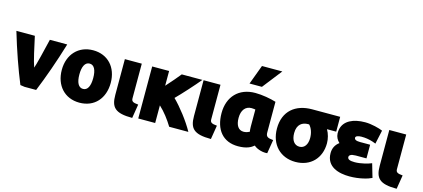

<svg xmlns="http://www.w3.org/2000/svg" viewBox="-76 -1434 4515 2050"><g transform="rotate(15 2181.5 -409.5)"><path d="M275 -212C285 -230 335 -433 360 -542H552C490 -336 422 -146 357 13H229C215 10 195 8 181 6C117 -150 51 -336 -10 -542H194C218 -430 252 -273 275 -212Z M1107 -266C1107 -94 1003 25 837 25C673 25 566 -94 566 -266C566 -437 676 -554 837 -554C1000 -554 1107 -437 1107 -266ZM913 -267C913 -354 888 -407 837 -407C786 -407 760 -353 760 -267C760 -179 786 -127 837 -127C888 -127 913 -180 913 -267Z M1450 -118 1425 36C1234 36 1187 -18 1187 -155V-550H1374V-169C1374 -135 1388 -123 1450 -118Z M1676 25H1489V-550H1676V-387C1727 -443 1785 -511 1816 -550H2044C1986 -479 1866 -346 1806 -287C1886 -208 1984 -82 2043 25H1831C1789 -44 1735 -116 1676 -170Z M2320 -118 2295 36C2104 36 2057 -18 2057 -155V-550H2244V-169C2244 -135 2258 -123 2320 -118Z M2767 -18C2734 9 2689 36 2593 36C2426 36 2333 -78 2333 -262C2333 -442 2445 -562 2627 -562C2704 -562 2797 -545 2858 -526V-187C2858 -140 2880 -130 2940 -125L2915 27C2848 34 2781 0 2767 -18ZM2672 -202V-391C2665 -392 2645 -395 2629 -395C2562 -395 2522 -343 2522 -259C2522 -178 2553 -129 2611 -129C2638 -129 2660 -138 2676 -146C2674 -163 2672 -182 2672 -202ZM2677 -643H2540L2620 -858H2845Z M3504 -240C3504 -76 3396 39 3228 39C3062 39 2947 -77 2947 -256C2947 -450 3076 -550 3257 -550H3567V-386H3465C3490 -343 3504 -290 3504 -240ZM3316 -248C3316 -304 3298 -355 3268 -386H3256C3195 -386 3137 -354 3137 -256C3137 -176 3172 -129 3228 -129C3285 -129 3316 -179 3316 -248Z M3841 -122C3910 -122 3990 -145 4025 -160L4069 -9C4030 11 3936 39 3826 39C3709 39 3568 3 3568 -150C3568 -201 3588 -245 3632 -277C3605 -302 3588 -333 3586 -372C3585 -389 3587 -405 3590 -421C3612 -515 3707 -563 3842 -563C3911 -563 3999 -540 4037 -523L4004 -371C3959 -390 3915 -400 3874 -403C3862 -404 3851 -404 3841 -404C3805 -403 3778 -395 3778 -375C3778 -340 3842 -345 3869 -345H3953V-194H3867C3830 -194 3762 -198 3762 -158C3762 -133 3788 -122 3841 -122Z M4373 -118 4348 36C4157 36 4110 -18 4110 -155V-550H4297V-169C4297 -135 4311 -123 4373 -118Z"/></g></svg>

Font: Repo Black
Style: Regular
Weight: 900
Designer: Stefan Peev
Foundry: Context Ltd
Version: Version 1.502